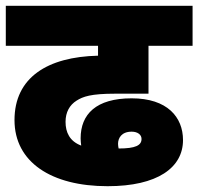

<svg xmlns="http://www.w3.org/2000/svg" viewBox="-20 -642 684 662"><path d="M351 0C523 0 611 -64 611 -159C611 -238 557 -303 434 -303C311 -303 258 -248 258 -165C258 -156 259 -148 260 -140C220 -155 206 -186 206 -222C206 -255 220 -280 244 -295C266 -309 293 -319 378 -319H492V-484H644V-622H0V-484H318V-450C144 -446 30 -375 30 -228C30 -83 157 0 351 0ZM387 -146C387 -166 399 -188 434 -188C454 -188 468 -178 468 -163C468 -141 448 -130 389 -130C388 -135 387 -141 387 -146Z"/></svg>

Font: Noto Sans Black
Style: Italic
Weight: 900
Italic angle: -12°
Designer: Monotype Design Team
Foundry: Monotype Imaging Inc.
Version: Version 2.013